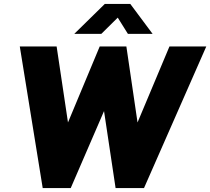

<svg xmlns="http://www.w3.org/2000/svg" viewBox="-20 -960 1073 980"><path d="M633 -787H759L645 -940H515L359 -787H497L581 -870ZM1033 -723H845L682 -335L625 -723H489L327 -335L269 -723H81L198 0H341L511 -393L570 0H715Z"/></svg>

Font: United Sans Black
Style: Italic
Weight: 900
Italic angle: -8°
Designer: Pablo Impallari, Rodrigo Fuenzalida (Modified by Dan O. Williams)
Version: Version 1.000;PS 001.000;hotconv 1.0.88;makeotf.lib2.5.64775